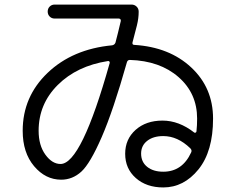

<svg xmlns="http://www.w3.org/2000/svg" viewBox="-20 -780 1040 847"><path d="M456.1 -510.7Q319.3 -489.3 234.9 -405.3Q150.4 -321.3 150.4 -203.1Q150.4 -138.7 180.2 -97.7Q210 -56.6 247.1 -56.6Q338.9 -56.6 463.9 -502Q464.8 -505.9 462.4 -508.8Q460 -511.7 456.1 -510.7ZM823.2 -107.4Q828.1 -117.2 819.3 -126Q763.7 -179.7 700.2 -179.7Q656.2 -179.7 629.4 -158.7Q602.5 -137.7 602.5 -102.5Q602.5 -65.4 629.4 -43.9Q656.2 -22.5 700.2 -22.5Q784.2 -22.5 823.2 -107.4ZM250 12.7Q180.7 12.7 130.4 -46.9Q80.1 -106.4 80.1 -203.1Q80.1 -353.5 189.9 -458.5Q299.8 -563.5 474.6 -580.1Q485.4 -582 489.3 -591.8Q500 -631.8 512.7 -686.5Q514.6 -697.3 503.9 -698.2H220.7Q208 -698.2 199.2 -707Q190.4 -715.8 190.4 -729Q190.4 -742.2 199.2 -751Q208 -759.8 220.7 -759.8H560.5Q573.2 -759.8 582.5 -751Q591.8 -742.2 591.8 -728.5Q591.8 -699.2 584 -668Q566.4 -602.5 564.5 -592.8Q562.5 -582 572.3 -582Q727.5 -572.3 823.7 -482.4Q919.9 -392.6 919.9 -256.8Q919.9 -112.3 855.5 -32.7Q791 46.9 700.2 46.9Q626 46.9 579.1 5.4Q532.2 -36.1 532.2 -101.6Q532.2 -166 578.1 -207Q624 -248 696.8 -248Q769.5 -248 836.9 -195.3Q839.8 -193.4 842.8 -194.8Q845.7 -196.3 846.7 -200.2Q849.6 -227.5 849.6 -256.8Q849.6 -368.2 767.6 -439.9Q685.5 -511.7 552.7 -515.6Q543 -515.6 540 -505.9Q479.5 -292 428.7 -175.3Q377.9 -58.6 338.9 -22.9Q299.8 12.7 250 12.7Z"/></svg>

Font: Rounded-X Mgen+ 1m regular
Style: Regular
Weight: 400
Designer: [Source Han Sans]
Ryoko NISHIZUKA  (kana & ideographs); Paul D. Hunt (Latin, Greek & Cyrillic); Wenlong ZHANG  (bopomofo
Version: Version 1.059.20150602